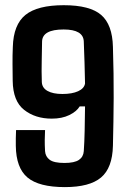

<svg xmlns="http://www.w3.org/2000/svg" viewBox="-20 -726 501 753"><path d="M234.4 7.8Q132.8 7.8 87.9 -29.8Q43 -67.4 42 -154.3Q41.5 -167 42 -184.1Q42.5 -201.2 43 -215.8H156.7Q155.8 -196.3 155.5 -177Q155.3 -157.7 156.7 -133.3Q158.2 -111.8 174.8 -99.4Q191.4 -86.9 232.9 -86.9Q272 -86.9 289.6 -98.9Q307.1 -110.8 308.6 -133.3Q311 -168 312 -212.6Q313 -257.3 313.5 -308.6H292.5Q280.3 -288.6 251.7 -274.7Q223.1 -260.7 183.1 -260.7Q118.2 -260.7 74.5 -295.2Q30.8 -329.6 29.8 -409.2Q29.3 -440.9 29.1 -474.9Q28.8 -508.8 30.3 -542Q32.7 -629.4 79.8 -667.5Q127 -705.6 230 -705.6Q332.5 -705.6 376.7 -667.5Q420.9 -629.4 422.9 -542Q426.3 -433.6 425.8 -341.8Q425.3 -250 422.9 -154.3Q420.9 -67.4 376.2 -29.8Q331.5 7.8 234.4 7.8ZM224.6 -357.4Q262.7 -357.4 286.4 -368.2Q310.1 -378.9 313.5 -398.4Q313 -438.5 311.5 -480Q310.1 -521.5 308.6 -563Q307.1 -610.4 229.5 -610.4Q146 -610.4 145 -563Q144.5 -524.4 143.6 -486.1Q142.6 -447.8 144 -404.3Q145 -381.3 166.3 -369.4Q187.5 -357.4 224.6 -357.4Z"/></svg>

Font: Agdasima
Style: Bold
Weight: 700
Width: 3
Designer: The DocRepair Project, Patric King
Foundry: Google
Version: Version 2.002